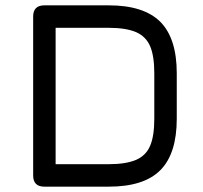

<svg xmlns="http://www.w3.org/2000/svg" viewBox="-20 -698 761 718"><path d="M387 0C387 0 387 0 387 0C474.5 0 539 -20.5 580 -62C620.5 -103 641 -167 641 -254C641 -254 641 -424 641 -424C641 -424 641 -424 641 -424C641 -511 620.5 -575 579.5 -616.5C538 -657.5 474 -678 387 -678C387 -678 146 -678 146 -678C146 -678 146 -678 146 -678C118 -678 104 -664 104 -636C104 -636 104 -42 104 -42C104 -42 104 -42 104 -42C104 -14 118 0 146 0C146 0 387 0 387 0ZM188 -594C188 -594 387 -594 387 -594C387 -594 387 -594 387 -594C429.5 -594 463.5 -588.5 488.5 -578C513 -567.5 531 -549.5 541.5 -525C552 -500 557 -466.5 557 -424C557 -424 557 -254 557 -254C557 -254 557 -254 557 -254C557 -211.5 552 -177.5 541.5 -153C531 -128 513 -110.5 488.5 -100C463.5 -89.5 429.5 -84 387 -84C387 -84 188 -84 188 -84C188 -84 188 -594 188 -594Z"/></svg>

Font: Jura-Fortis-Bold
Style: Bold
Weight: 500
Designer: Daniel Johnson, Alexei Vanyashin, Mirko Velimirovic
Foundry: Daniel Johnson
Version: ""